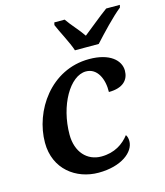

<svg xmlns="http://www.w3.org/2000/svg" viewBox="-115 -853 819 951"><g transform="rotate(-15 294.5 -378.0)"><path d="M316 -606H438C481 -653 541 -717 586 -753L589 -766H519C475 -734 427 -693 387 -662C359 -703 332 -728 306 -766H253L250 -753C263 -720 303 -648 316 -606ZM273 10C390 10 460 -46 460 -102C460 -115 457 -127 451 -135C421 -96 375 -64 307 -64C234 -64 182 -120 182 -209C182 -359 259 -491 341 -491C400 -491 427 -428 425 -363C499 -363 529 -399 529 -445C529 -498 478 -546 372 -546C174 -546 54 -364 54 -202C54 -66 158 10 273 10Z"/></g></svg>

Font: Noto Serif Semi
Style: Italic
Weight: 600
Italic angle: -12°
Designer: Monotype Design Team
Foundry: Monotype Imaging Inc.
Version: Version 1.901